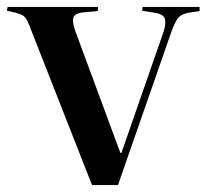

<svg xmlns="http://www.w3.org/2000/svg" viewBox="-22 -535 597 555"><path d="M244 0 70 -443Q62 -465 56.5 -475.5Q51 -486 44.5 -490Q38 -494 24 -498L-2 -504L0 -515H261V-503L216 -499Q195 -496 190.5 -485Q186 -474 195 -447L326 -93H329L450 -441Q458 -464 455 -479Q452 -494 426 -498L389 -504L390 -515H555V-503L522 -498Q503 -494 494 -484.5Q485 -475 473 -442L319 0Z"/></svg>

Font: Literata 72pt Medium
Style: Regular
Weight: 500
Designer: Latin by Veronika Burian and Jose Scaglione. Greek by Irene Vlachou. Cyrillic by Vera Evstafieva.
Foundry: TypeTogether
Version: Version 3.002